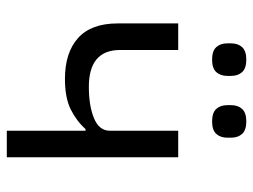

<svg xmlns="http://www.w3.org/2000/svg" viewBox="-112 -650 761 578"><g transform="rotate(90 269.0 -360.5)"><path d="M373 -237H368Q344 -210 309 -192.5Q274 -175 217 -175Q138 -175 94 -214.5Q50 -254 50 -334V-516H130V-341Q130 -247 241 -247Q298 -247 335.5 -262.5Q373 -278 373 -310V-516H453V0H373ZM159 -618Q133 -618 121.5 -630.5Q110 -643 110 -664V-675Q110 -696 121.5 -708.5Q133 -721 159 -721Q185 -721 196.5 -708.5Q208 -696 208 -675V-664Q208 -643 196.5 -630.5Q185 -618 159 -618ZM345 -618Q319 -618 307.5 -630.5Q296 -643 296 -664V-675Q296 -696 307.5 -708.5Q319 -721 345 -721Q371 -721 382.5 -708.5Q394 -696 394 -675V-664Q394 -643 382.5 -630.5Q371 -618 345 -618Z"/></g></svg>

Font: IBM Plex Sans
Style: Regular
Weight: 400
Designer: Mike Abbink, Paul van der Laan, Pieter van Rosmalen
Foundry: Bold Monday
Version: Version 3.005